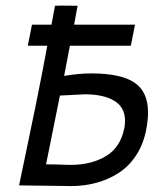

<svg xmlns="http://www.w3.org/2000/svg" viewBox="-20 -645 558 668"><path d="M171.4 -625Q171.9 -625 179 -625.2Q186 -625.5 191.9 -625.5Q203.1 -625.5 224.6 -625.2Q246.1 -625 250 -625Q242.7 -583.5 237.8 -559.1H449.7L435.1 -485.8H223.1L203.1 -380.9Q253.9 -389.6 297.9 -389.6Q399.4 -389.6 447.3 -357.9Q495.1 -326.2 495.1 -253.4Q495.1 -227.5 488.3 -191.9Q478.5 -142.6 453.6 -104.5Q428.7 -66.4 393.1 -43.5Q357.4 -20.5 315.4 -9Q273.4 2.4 227.1 2.4Q205.1 2.4 140.6 1.2Q76.2 0 46.4 0Q52.7 -31.7 79.3 -158Q106 -284.2 128.4 -400.4Q129.9 -407.2 144.5 -485.8H76.7L91.3 -559.1H159.2Q162.1 -573.7 166 -596.2Q169.9 -618.7 171.4 -625ZM275.4 -316.9 188.5 -312.5Q179.2 -267.1 168 -210.9Q156.7 -154.8 150.1 -122.1Q143.6 -89.4 140.1 -73.2Q168.5 -73.2 188.7 -72.3Q209 -71.3 225.1 -71.3Q297.9 -71.3 348.6 -101.8Q399.4 -132.3 412.6 -199.7Q415 -211.4 415 -225.1Q415 -271.5 377.7 -294.2Q340.3 -316.9 275.4 -316.9Z"/></svg>

Font: Fantasque Sans Mono
Style: Italic
Weight: 400
Italic angle: -11°
Monospace: yes
Designer: Jany Belluz
Version: Version 1.8.0 ; ttfautohint (v1.8.2)